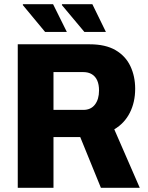

<svg xmlns="http://www.w3.org/2000/svg" viewBox="-20 -899 707 919"><path d="M65 0V-687H409Q485 -687 533 -659Q581 -631 604 -582.5Q627 -534 627 -474Q627 -410 601.5 -359.5Q576 -309 527 -280L649 0H463L364 -243H236V0ZM236 -373H379Q415 -373 434.5 -398.5Q454 -424 454 -466Q454 -494 445.5 -513.5Q437 -533 420 -543.5Q403 -554 378 -554H236ZM384 -746 276 -875 277 -879H422L487 -746ZM196 -746 89 -875 90 -879H234L300 -746Z"/></svg>

Font: Archivo SemiCondensed ExtraBold
Style: Regular
Weight: 800
Width: 4
Designer: Hector Gatti
Foundry: Omnibus-Type
Version: Version 2.001